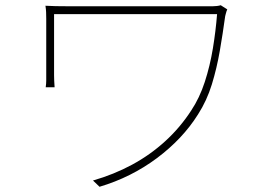

<svg xmlns="http://www.w3.org/2000/svg" viewBox="-20 -700 1040 735"><path d="M850 -664Q849 -662 847 -656.5Q845 -651 844 -646Q843 -641 842 -638Q833 -572 821.5 -505.5Q810 -439 791 -377Q772 -315 738 -262Q679 -168 580.5 -94.5Q482 -21 361 15L336 -9Q416 -32 485.5 -69.5Q555 -107 612.5 -159.5Q670 -212 712 -277Q744 -325 764 -386.5Q784 -448 795 -515Q806 -582 811 -646Q800 -646 765 -646Q730 -646 678.5 -646Q627 -646 567 -646Q507 -646 447 -646Q387 -646 333.5 -646Q280 -646 241 -646Q202 -646 187 -646Q187 -638 187 -614Q187 -590 187 -558.5Q187 -527 187 -496Q187 -465 187 -442Q187 -419 187 -412Q187 -402 187.5 -391Q188 -380 189 -366H155Q157 -380 157 -392Q157 -404 157 -412Q157 -421 157 -449.5Q157 -478 157 -514Q157 -550 157 -582Q157 -614 157 -628Q157 -642 156.5 -653.5Q156 -665 154 -678Q171 -677 193 -676.5Q215 -676 245 -676Q251 -676 281.5 -676Q312 -676 358 -676Q404 -676 459 -676Q514 -676 569 -676Q624 -676 672 -676Q720 -676 752.5 -676Q785 -676 794 -676Q801 -676 810 -677Q819 -678 825 -680Z"/></svg>

Font: Shanggu Sans SC VF
Style: Regular
Weight: 250
Designer: GuiWonder
Version: Version 1.021